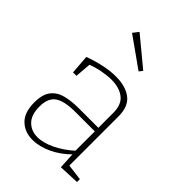

<svg xmlns="http://www.w3.org/2000/svg" viewBox="-228 -882 992 992"><g transform="rotate(45 268.5 -386.0)"><path d="M425 -25 417 -35 513 -23V-2L400 3L395 -93L399 -90Q354 -44 300 -18.5Q246 7 196 7Q139 7 102.5 -28.5Q66 -64 66 -137Q66 -196 90 -226.5Q114 -257 155.5 -267.5Q197 -278 248 -278H400L393 -270V-387Q393 -448 358 -475Q323 -502 265 -502Q234 -502 197.5 -495Q161 -488 122 -473L131 -485L123 -388H98L90 -493Q139 -511 184.5 -520.5Q230 -530 270 -530Q341 -530 383 -498Q425 -466 425 -393ZM100 -141Q100 -80 129.5 -50.5Q159 -21 204 -21Q247 -21 298.5 -46Q350 -71 398 -115L393 -102V-259L400 -252H252Q170 -252 135 -227Q100 -202 100 -141ZM193 -779 349 -650 334 -631 169 -748Z"/></g></svg>

Font: Bitter Thin ExtraLight
Style: Regular
Weight: 250
Version: Version 2.002